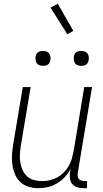

<svg xmlns="http://www.w3.org/2000/svg" viewBox="-20 -975 540 1003"><path d="M181 8Q155 8 130.5 1Q106 -6 87.5 -23Q69 -40 59 -63Q49 -86 45 -111Q41 -136 42.5 -162.5Q44 -189 48 -215L99 -520H140L88 -209Q85 -188 84 -166Q83 -144 86.5 -123.5Q90 -103 99 -84.5Q108 -66 122.5 -53Q137 -40 158 -34.5Q179 -29 201 -29Q221 -29 241 -33.5Q261 -38 279.5 -48.5Q298 -59 313.5 -74.5Q329 -90 339.5 -108.5Q350 -127 355.5 -147Q361 -167 365 -187L420 -520H461L386 -71Q385 -62 386 -54Q387 -46 392 -40Q397 -34 405.5 -31.5Q414 -29 422 -29H435L434 8H415Q399 8 384 3.5Q369 -1 359 -12Q349 -23 346 -39Q343 -55 345 -71L349 -93Q337 -70 319 -50.5Q301 -31 278.5 -17.5Q256 -4 231 2Q206 8 181 8ZM405 -631Q395 -631 386.5 -634Q378 -637 372.5 -644Q367 -651 366 -660.5Q365 -670 366 -680Q367 -686 370 -692Q373 -698 379 -702Q385 -706 391.5 -707.5Q398 -709 404 -709Q414 -709 422.5 -706Q431 -703 436.5 -696Q442 -689 443.5 -679.5Q445 -670 443 -660Q442 -654 439 -648Q436 -642 430.5 -638Q425 -634 418 -632.5Q411 -631 405 -631ZM205 -631Q195 -631 186.5 -634Q178 -637 172.5 -644Q167 -651 166 -660.5Q165 -670 166 -680Q167 -686 170 -692Q173 -698 179 -702Q185 -706 191.5 -707.5Q198 -709 204 -709Q214 -709 222.5 -706Q231 -703 236.5 -696Q242 -689 243.5 -679.5Q245 -670 243 -660Q242 -654 239 -648Q236 -642 230.5 -638Q225 -634 218 -632.5Q211 -631 205 -631ZM332 -796 244 -935 282 -955 363 -814Z"/></svg>

Font: Iosevka Curly Extralight
Style: Italic
Weight: 200
Italic angle: -9°
Monospace: yes
Designer: Belleve Invis
Foundry: Belleve Invis
Version: Version 22.1.2; ttfautohint (v1.8.4)